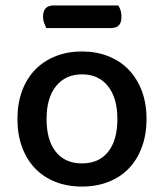

<svg xmlns="http://www.w3.org/2000/svg" viewBox="-20 -671 602 705"><path d="M518 -234Q518 -177 501 -131Q484 -85 453.5 -53Q423 -21 379 -3.5Q335 14 281 14Q227 14 183 -3.5Q139 -21 108.5 -53Q78 -85 61 -131Q44 -177 44 -234Q44 -291 61 -337Q78 -383 109 -415Q140 -447 184 -464.5Q228 -482 281 -482Q334 -482 378 -464.5Q422 -447 453 -414.5Q484 -382 501 -336.5Q518 -291 518 -234ZM281 -398Q221 -398 186 -355Q151 -312 151 -234Q151 -156 185 -113.5Q219 -71 281 -71Q343 -71 377 -113.5Q411 -156 411 -234Q411 -311 376.5 -354.5Q342 -398 281 -398ZM150 -568Q146 -576 142 -586.5Q138 -597 138 -609Q138 -632 148.5 -641.5Q159 -651 176 -651H414Q426 -634 426 -610Q426 -587 416 -577.5Q406 -568 388 -568Z"/></svg>

Font: Baloo Da 2 Medium
Style: Regular
Weight: 500
Designer: Noopur Datye, Sulekha Rajkumar and Ek Type
Foundry: Ek Type
Version: Version 1.640;hotconv 1.0.111;makeotfexe 2.5.65597; ttfautoh